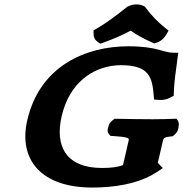

<svg xmlns="http://www.w3.org/2000/svg" viewBox="-20 -833 824 863"><path d="M102.7 -293.1C61.3 -114.1 166.7 10 394.7 10C406.2 10 417.5 9.8 428.6 9.3C537 5.2 624.9 -19.1 686.3 -60.4L711.7 -77.5L694.7 -95.1C690.8 -99 689.6 -101.4 689.5 -101.7L689.5 -101.9L712.4 -200.8C715.2 -213.2 721.3 -216.9 746.5 -219.5L756.7 -220.6L764.8 -227.7C781.4 -242.3 782.1 -257.6 783.2 -268.6C783.8 -274.6 785.1 -281.8 779.3 -290.5L773.5 -299.4L761.1 -299C734 -298 703.1 -297 667.1 -297C628.2 -297 555.2 -298 508.4 -299L494.9 -299.3L484.2 -290.7C472 -281.2 470.4 -273.1 468.2 -266.6C464.9 -256.6 459.1 -243.2 470.1 -229.7L476 -222.4L487.6 -221.7C551.9 -217.4 561 -212.9 558.9 -203.7L532.8 -90.8C510.3 -82.5 483 -78 438.7 -78C275.8 -78 226.2 -176.9 257.2 -310.8C291.6 -460.1 394.9 -528.8 497.7 -538.7C506.4 -539.6 515.2 -540 524 -540C653.6 -540 664.3 -482.4 671.1 -402.2L672.5 -385.5L691.6 -384.1C698.9 -383.5 706.9 -383.4 715.7 -384.6C724.4 -385.9 733.9 -388.4 743.7 -393.6L760.9 -402.6L761.5 -419.9C762.6 -458.1 768.6 -505.4 778.2 -573.2L781.5 -596H758.6C713.9 -596 686.5 -625 557.1 -625C363.9 -625 158.6 -535.3 102.7 -293.1ZM631.8 -803 627.1 -805.4C607.5 -815.1 582.4 -817 555.9 -804.4L551.9 -802.6L548.5 -799.8C506 -766.1 462.1 -732.2 417 -705.9L400.3 -696.2L400.6 -680.6C400.7 -674.5 401.5 -667.3 405 -660.3C408.3 -653.8 413.7 -648.4 419.8 -644.2L431 -636.5L446.5 -642.2C488.4 -657.4 523.6 -671.9 567.5 -695.3C596.5 -674.5 628.3 -658 663 -642.3L673.2 -637.7L685.6 -641.9C709.4 -650.1 721.8 -667.7 728.1 -678.6L737.8 -695.5L724.4 -706C691.5 -731.9 658.8 -764.8 634.7 -799Z"/></svg>

Font: Linux Libertine Mono O 
Style: Mono Bold Oblique
Weight: 400
Italic angle: -13°
Designer: Philipp H. Poll
Foundry: Philipp H. Poll
Version: Version 5.1.7